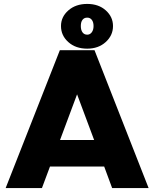

<svg xmlns="http://www.w3.org/2000/svg" viewBox="-20 -959 787 979"><path d="M8.8 0 285.2 -703.1H461.9L737.8 0H551.8L511.2 -109.9H234.9L193.8 0ZM286.1 -245.1H460L373 -478ZM424.8 -710.9Q365.7 -710.9 328.4 -744.4Q291 -777.8 291 -826.2Q291 -873 328.6 -906Q366.2 -939 424.8 -939Q482.9 -939 519.5 -906Q556.2 -873 556.2 -826.2Q556.2 -778.3 519 -744.6Q481.9 -710.9 424.8 -710.9ZM424.8 -782.2Q439 -782.2 448 -794.4Q457 -806.6 457 -826.2Q457 -846.2 448.2 -857.7Q439.5 -869.1 424.8 -869.1Q409.2 -869.1 400.6 -857.9Q392.1 -846.7 392.1 -826.2Q392.1 -806.2 400.6 -794.2Q409.2 -782.2 424.8 -782.2Z"/></svg>

Font: LT Superior Black
Style: Regular
Weight: 900
Designer: Daniel Lyons
Foundry: LyonsType
Version: Version 2.005